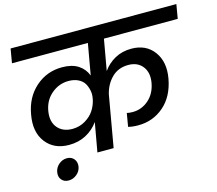

<svg xmlns="http://www.w3.org/2000/svg" viewBox="-117 -889 1308 1156"><g transform="rotate(-15 537.0 -311.0)"><path d="M383.8 0 416 -181.2Q385.3 -138.2 338.4 -113Q291.5 -87.9 231.9 -87.9Q138.7 -87.9 88.4 -153.1Q38.1 -218.3 57.1 -323.2Q74.7 -426.8 144.5 -488.8Q214.4 -550.8 310.1 -550.8Q371.6 -550.8 410.2 -525.9Q448.7 -501 464.8 -458L499 -651.9H25.9L41 -740.2H1074.2L1059.1 -651.9H599.1L564.9 -459Q594.2 -501 639.4 -525.9Q684.6 -550.8 742.2 -550.8Q833.5 -550.8 881.8 -485.1Q930.2 -419.4 912.1 -318.8Q892.6 -211.9 824.7 -153.1Q756.8 -94.2 664.1 -94.2Q628.9 -94.2 602.1 -101.1L616.2 -184.1Q629.4 -180.2 652.8 -180.2Q708.5 -180.2 752 -217.8Q795.4 -255.4 807.1 -320.8Q817.9 -382.8 787.4 -421.9Q756.8 -460.9 699.2 -460.9Q636.2 -460.9 595.7 -420.7Q555.2 -380.4 541 -320.8L484.9 0ZM276.9 -175.8Q321.8 -176.3 357.7 -198.2Q393.6 -220.2 412.6 -250Q431.6 -279.8 439 -313L439.9 -318.8Q445.8 -344.2 440.9 -369.6Q436 -395 424.1 -415.3Q412.1 -435.5 386.7 -448.2Q361.3 -460.9 326.2 -460.9Q267.6 -460.9 220.9 -422.1Q174.3 -383.3 163.1 -319.8Q151.4 -253.9 183.8 -214.8Q216.3 -175.8 276.9 -175.8ZM119.1 53.2Q123.5 24.4 146 5.1Q168.5 -14.2 196.8 -14.2Q224.6 -14.2 240.5 5.1Q256.3 24.4 252 53.2Q247.1 81.1 224.4 99.6Q201.7 118.2 173.8 118.2Q146 118.2 130.4 99.6Q114.7 81.1 119.1 53.2Z"/></g></svg>

Font: Poppins Medium
Style: Italic
Weight: 500
Italic angle: -10°
Designer: Ninad Kale (Devanagari), Jonny Pinhorn (Latin)
Foundry: Indian Type Foundry
Version: Version 3.200;PS 1.000;hotconv 16.6.54;makeotf.lib2.5.65590